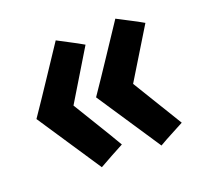

<svg xmlns="http://www.w3.org/2000/svg" viewBox="-92 -652 717 687"><g transform="rotate(-20 266.5 -308.5)"><path d="M508 -119 392 -309 508 -499Q484 -513 460 -525Q436 -537 412 -550Q372 -490 332 -429.5Q292 -369 251 -309L412 -67Q436 -81 460 -93.5Q484 -106 508 -119ZM280 -119Q252 -167 223 -214Q194 -261 165 -309L280 -499Q256 -513 232.5 -525Q209 -537 185 -550Q145 -490 105 -429.5Q65 -369 24 -309L185 -67Q209 -81 232.5 -93.5Q256 -106 280 -119Z"/></g></svg>

Font: Repo Bold
Style: Bold
Weight: 700
Designer: Stefan Peev
Foundry: Context Ltd
Version: Version 1.502